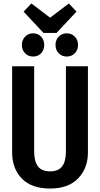

<svg xmlns="http://www.w3.org/2000/svg" viewBox="-20 -1073 577 1107"><path d="M487 -194Q487 -103 430.5 -44.5Q374 14 269 14Q162 14 106 -43.5Q50 -101 50 -194V-691H177V-200Q177 -142 199 -113.5Q221 -85 269 -85Q316 -85 338 -113.5Q360 -142 360 -200V-691H487ZM421 -1006 306 -883H231L116 -1006L161 -1053L269 -971L377 -1053ZM235 -814Q235 -785 217 -766Q199 -747 171 -747Q143 -747 124.5 -766Q106 -785 106 -814Q106 -842 124.5 -861.5Q143 -881 171 -881Q199 -881 217 -861.5Q235 -842 235 -814ZM430 -814Q430 -785 411.5 -766Q393 -747 365 -747Q337 -747 318.5 -766Q300 -785 300 -814Q300 -842 318.5 -861.5Q337 -881 365 -881Q393 -881 411.5 -861.5Q430 -842 430 -814Z"/></svg>

Font: Fira Sans Compressed Medium
Style: Regular
Weight: 500
Width: 1
Designer: bBox Type GmbH & Carrois Corporate GbR & Edenspiekermann AG
Foundry: bBox Type GmbH & Carrois Corporate GbR & Edenspiekermann AG
Version: Version 4.301